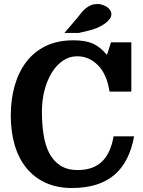

<svg xmlns="http://www.w3.org/2000/svg" viewBox="-20 -932 716 962"><path d="M366 -650Q426 -650 470.5 -605.5Q515 -561 529 -473H638V-720H536L516 -657Q498 -678 480.5 -692Q463 -706 443 -714.5Q423 -723 399.5 -726.5Q376 -730 347 -730Q269 -730 210.5 -702Q152 -674 113 -623.5Q74 -573 54 -504Q34 -435 34 -353Q34 -271 54 -204Q74 -137 113 -89.5Q152 -42 209 -16Q266 10 340 10Q474 10 551 -54Q628 -118 652 -249H549Q535 -165 491 -122.5Q447 -80 369 -80Q316 -80 281 -103.5Q246 -127 226 -166.5Q206 -206 198 -259Q190 -312 190 -372Q190 -431 203.5 -481.5Q217 -532 240.5 -569.5Q264 -607 296 -628.5Q328 -650 366 -650ZM367 -842 303 -767H375L418 -777Q445 -783 467 -792.5Q489 -802 504.5 -813Q520 -824 529 -836.5Q538 -849 538 -860Q538 -872 531.5 -881.5Q525 -891 515 -897.5Q505 -904 493 -908Q481 -912 471 -912Q451 -912 437 -906.5Q423 -901 411 -891.5Q399 -882 388.5 -869Q378 -856 367 -842Z"/></svg>

Font: GradeGX
Style: Regular
Weight: 100
Width: 1
Designer: Adam Twardoch
Foundry: Adam Twardoch
Version: Version 2.002; DEVELOPMENT